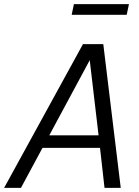

<svg xmlns="http://www.w3.org/2000/svg" viewBox="-56 -915 676 935"><path d="M-36 0 348 -700H447L532 0H453L431 -195H151L46 0ZM184 -256H424L381 -622ZM293 -843 304 -895H572L561 -843Z"/></svg>

Font: Red Hat Mono
Style: Italic
Weight: 300
Italic angle: -12°
Monospace: yes
Designer: Pentagram, MCKL
Foundry: Pentagram, MCKL
Version: Version 1.023